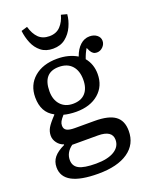

<svg xmlns="http://www.w3.org/2000/svg" viewBox="-179 -859 917 1180"><g transform="rotate(-20 279.0 -269.0)"><path d="M254 230Q25 230 25 106Q25 68 47 41Q69 14 116 -8V-12Q91 -20 74.5 -42Q58 -64 58 -89Q58 -116 71.5 -139.5Q85 -163 123 -203V-206Q49 -244 49 -343Q49 -424 105.5 -472.5Q162 -521 256 -521Q331 -521 386 -488Q402 -533 429 -557.5Q456 -582 490 -582Q519 -582 538 -567Q557 -552 557 -529Q557 -507 540 -490Q523 -473 500 -473Q474 -473 460 -500L450 -521Q434 -496 421 -458Q459 -412 459 -348Q459 -269 404 -221.5Q349 -174 257 -174Q235 -174 211.5 -177Q188 -180 176 -184Q158 -164 151 -151Q144 -138 144 -124Q144 -102 160.5 -92.5Q177 -83 214 -83H342Q434 -83 476.5 -52Q519 -21 519 46Q519 133 449.5 181.5Q380 230 254 230ZM255 -227Q308 -227 336 -258Q364 -289 364 -345Q364 -404 334 -437Q304 -470 249 -470Q144 -470 144 -348Q144 -293 174 -260Q204 -227 255 -227ZM262 167Q339 167 381.5 141Q424 115 424 70Q424 8 331 8H163Q117 42 117 91Q117 131 150.5 149Q184 167 262 167ZM256 -587Q209 -587 178 -611.5Q147 -636 131 -674.5Q115 -713 110 -756L150 -768Q164 -719 190.5 -693Q217 -667 261 -667Q306 -667 333 -695.5Q360 -724 371 -767L409 -757Q406 -718 388 -678.5Q370 -639 337.5 -613Q305 -587 256 -587Z"/></g></svg>

Font: Literata 12pt
Style: Regular
Weight: 400
Designer: Latin by Veronika Burian and Jose Scaglione. Greek by Irene Vlachou. Cyrillic by Vera Evstafieva.
Foundry: TypeTogether
Version: Version 3.002